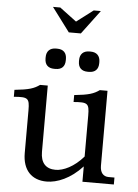

<svg xmlns="http://www.w3.org/2000/svg" viewBox="-62 -983 754 1047"><g transform="rotate(5 315.0 -460.0)"><path d="M194 -143V-506H152C121 -484 94 -475 15 -467V-429C91 -435 101 -430 101 -363V-129C101 -34 152 16 233 16C290 16 363 -13 428 -84V0H600V-38H568C538 -38 521 -59 521 -96V-506H479C448 -484 421 -475 342 -467V-429C418 -435 428 -430 428 -363V-138C377 -79 319 -52 276 -52C223 -52 194 -83 194 -143ZM169 -652C169 -618 188 -600 221 -600H228C262 -600 280 -618 280 -652V-659C280 -692 262 -711 228 -711H221C188 -711 169 -692 169 -659ZM185 -936 283 -805H349L447 -936H408L317 -867L225 -936ZM352 -652C352 -618 371 -600 404 -600H411C444 -600 463 -618 463 -652V-659C463 -692 444 -711 411 -711H404C371 -711 352 -692 352 -659Z"/></g></svg>

Font: LT Superior Serif Medium
Style: Regular
Weight: 500
Designer: Daniel Lyons
Foundry: LyonsType
Version: Version 2.120;FEAKit 1.0